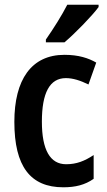

<svg xmlns="http://www.w3.org/2000/svg" viewBox="-20 -786 455 816"><path d="M399 -756V-766H266C243 -721 209 -667 175 -618V-606H254C300 -645 371 -718 399 -756ZM249 10C300 10 341 0 378 -26V-127C340 -102 306 -88 261 -88C193 -88 158 -149 158 -269C158 -391 191 -454 260 -454C290 -454 321 -444 356 -427L389 -520C356 -539 314 -553 254 -553C113 -553 41 -447 41 -268C41 -79 109 10 249 10Z"/></svg>

Font: Noto Sans Tamil Condensed SemiBold
Style: Regular
Weight: 600
Width: 3
Designer: Jelle Bosma - Monotype Design Team
Foundry: Monotype Imaging Inc.
Version: Version 2.004